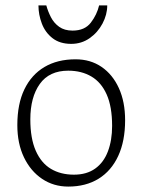

<svg xmlns="http://www.w3.org/2000/svg" viewBox="-20 -678 526 709"><path d="M232 11Q178 11 135.5 -17.5Q93 -46 68.5 -97Q44 -148 44 -216Q44 -294 70 -348Q96 -402 144 -430.5Q192 -459 259 -459Q314 -459 355 -431Q396 -403 419 -352.5Q442 -302 442 -234Q442 -157 416.5 -102Q391 -47 344 -18Q297 11 232 11ZM253 -33Q300 -33 331.5 -55.5Q363 -78 378.5 -119Q394 -160 394 -213Q394 -284 374 -329Q354 -374 317.5 -395.5Q281 -417 232 -417Q162 -417 127 -368Q92 -319 92 -237Q92 -167 112 -121.5Q132 -76 168 -54.5Q204 -33 253 -33ZM122 -658H151Q157 -636 168 -614.5Q179 -593 198.5 -579Q218 -565 248 -565Q293 -565 315.5 -594.5Q338 -624 346 -658H376Q376 -624 358.5 -591Q341 -558 311 -537Q281 -516 243 -516Q201 -516 174 -537Q147 -558 134.5 -591Q122 -624 122 -658Z"/></svg>

Font: Ancizar Sans Thin
Style: Regular
Weight: 100
Designer: Cesar Puertas, Viviana Monsalve, Julian Moncada, Julian Prieto, Jose Castro, Mariel Hernandez, Felipe Aragon, Sara Alarc
Version: Version 8.100